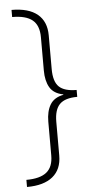

<svg xmlns="http://www.w3.org/2000/svg" viewBox="-59 -749 464 942"><g transform="rotate(-5 173.0 -278.0)"><path d="M35 123Q102 123 134.5 97Q167 71 167 14V-152Q167 -203 186.5 -235.5Q206 -268 252 -277V-279Q205 -288 186 -320.5Q167 -353 167 -404V-568Q167 -626 135 -652.5Q103 -679 35 -679V-714Q119 -714 162.5 -678Q206 -642 206 -574V-408Q206 -346 232.5 -320.5Q259 -295 319 -295V-261Q259 -261 232.5 -234.5Q206 -208 206 -148V18Q206 86 162 122Q118 158 35 158Z"/></g></svg>

Font: Noto Sans Gujarati UI ExtraLight
Style: Regular
Weight: 200
Designer: Jelle Bosma - Monotype Design Team, Universal Thirst
Foundry: Monotype Imaging Inc.
Version: Version 2.106; ttfautohint (v1.8.4.7-5d5b)